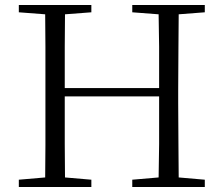

<svg xmlns="http://www.w3.org/2000/svg" viewBox="-20 -745 891 765"><path d="M55 0V-29L160 -38Q161 -103 161 -167Q161 -250 161 -335V-390Q161 -475 161 -559Q161 -624 160 -688L55 -696V-725H344V-696L239 -688Q239 -624 238 -559Q238 -476 238 -394H614Q614 -476 614 -559Q613 -624 612 -688L507 -696V-725H796V-696L692 -688Q691 -624 691 -559Q690 -475 690 -390V-335Q690 -250 691 -167Q691 -103 692 -38L796 -29V0H507V-29L612 -38Q613 -103 614 -171Q614 -256 614 -361H238Q238 -256 238 -171Q239 -103 239 -38L344 -29V0Z"/></svg>

Font: Early Summer Mincho Light
Style: Regular
Weight: 300
Designer: GuiWonder
Version: Version 1.002